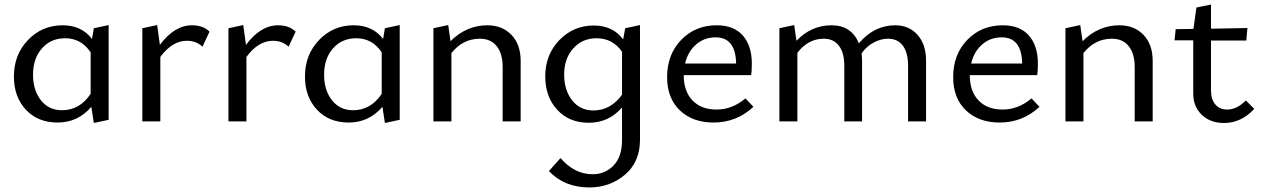

<svg xmlns="http://www.w3.org/2000/svg" viewBox="-20 -533 5537 843"><path d="M392 -409 457 -423V-7L392 7L381 -64Q322 5 233 5Q146 5 93.5 -51.5Q41 -108 41 -197Q41 -293 103 -357.5Q165 -422 255 -422Q338 -422 384 -362ZM252 -49Q330 -49 378 -121V-303Q337 -365 266 -365Q203 -365 164 -320.5Q125 -276 125 -205Q125 -137 159.5 -93Q194 -49 252 -49Z M823 -422Q872 -422 900 -394L869 -328Q841 -354 801 -354Q736 -354 684 -283V0H605V-409L670 -423L682 -336Q746 -422 823 -422Z M1201 -422Q1250 -422 1278 -394L1247 -328Q1219 -354 1179 -354Q1114 -354 1062 -283V0H983V-409L1048 -423L1060 -336Q1124 -422 1201 -422Z M1670 -409 1735 -423V-7L1670 7L1659 -64Q1600 5 1511 5Q1424 5 1371.5 -51.5Q1319 -108 1319 -197Q1319 -293 1381 -357.5Q1443 -422 1533 -422Q1616 -422 1662 -362ZM1530 -49Q1608 -49 1656 -121V-303Q1615 -365 1544 -365Q1481 -365 1442 -320.5Q1403 -276 1403 -205Q1403 -137 1437.5 -93Q1472 -49 1530 -49Z M2120 -422Q2185 -422 2225.5 -380Q2266 -338 2266 -266V0H2187V-239Q2187 -297 2161 -330Q2135 -363 2087 -363Q2012 -363 1962 -300V0H1883V-409L1948 -423L1958 -352Q2028 -422 2120 -422Z M2725 -409 2790 -423V81Q2790 178 2724 234Q2658 290 2568 290Q2458 290 2390 218L2441 161Q2502 232 2582 232Q2637 232 2674 193.5Q2711 155 2711 83V-61Q2653 6 2565 6Q2479 6 2426.5 -51Q2374 -108 2374 -198Q2374 -293 2436 -357Q2498 -421 2587 -421Q2671 -421 2716 -360ZM2585 -48Q2661 -48 2711 -117V-306Q2670 -365 2599 -365Q2537 -365 2497 -320.5Q2457 -276 2457 -206Q2457 -137 2492 -92.5Q2527 -48 2585 -48Z M3253 -101 3288 -64Q3214 5 3113 5Q3021 5 2965 -48.5Q2909 -102 2909 -194Q2909 -294 2971 -358Q3033 -422 3127 -422Q3202 -422 3241.5 -377Q3281 -332 3281 -254Q3281 -219 3278 -203H2982Q2982 -132 3020.5 -92Q3059 -52 3126 -52Q3195 -52 3253 -101ZM3122 -369Q3072 -369 3036 -337.5Q3000 -306 2988 -254H3212Q3210 -369 3122 -369Z M3911 -422Q3971 -422 4008.5 -380Q4046 -338 4046 -266V0H3967V-245Q3967 -301 3944.5 -332Q3922 -363 3878 -363Q3848 -363 3816.5 -346.5Q3785 -330 3763 -299Q3765 -279 3765 -266V0H3687V-245Q3687 -301 3663.5 -332Q3640 -363 3597 -363Q3528 -363 3481 -301V0H3402V-409L3467 -423L3477 -354Q3542 -422 3631 -422Q3718 -422 3751 -343Q3818 -422 3911 -422Z M4509 -101 4544 -64Q4470 5 4369 5Q4277 5 4221 -48.5Q4165 -102 4165 -194Q4165 -294 4227 -358Q4289 -422 4383 -422Q4458 -422 4497.5 -377Q4537 -332 4537 -254Q4537 -219 4534 -203H4238Q4238 -132 4276.5 -92Q4315 -52 4382 -52Q4451 -52 4509 -101ZM4378 -369Q4328 -369 4292 -337.5Q4256 -306 4244 -254H4468Q4466 -369 4378 -369Z M4895 -422Q4960 -422 5000.5 -380Q5041 -338 5041 -266V0H4962V-239Q4962 -297 4936 -330Q4910 -363 4862 -363Q4787 -363 4737 -300V0H4658V-409L4723 -423L4733 -352Q4803 -422 4895 -422Z M5450 -92 5487 -55Q5430 7 5354 7Q5294 7 5256.5 -29Q5219 -65 5219 -122V-356H5137L5142 -405L5220 -406L5233 -500L5297 -513V-407L5457 -410L5452 -355H5297V-136Q5297 -96 5316.5 -74Q5336 -52 5368 -52Q5411 -52 5450 -92Z"/></svg>

Font: EauTestInfant Medium
Style: Regular
Weight: 500
Designer: Christian Thalmann (Catharsis Fonts)
Version: Version 0.001;PS 000.001;hotconv 1.0.88;makeotf.lib2.5.64775